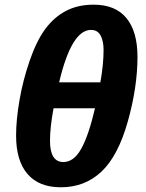

<svg xmlns="http://www.w3.org/2000/svg" viewBox="-20 -791 625 821"><path d="M369.1 -663.1C387.7 -663.1 401.3 -655.3 409.9 -639.6C418.5 -624 422.9 -603.2 422.9 -577.1C422.9 -536.5 418.3 -490.4 409.2 -439H232.9C268.1 -588.4 313.5 -663.1 369.1 -663.1ZM251 -98.1C212.9 -98.1 193.8 -128.4 193.8 -189C193.8 -227.4 198.9 -273.8 209 -328.1H386.2C368 -250 348.3 -192.1 327.1 -154.5C306 -116.9 280.6 -98.1 251 -98.1ZM240.2 9.8C308.6 9.8 366.5 -12.5 413.8 -57.1C461.2 -101.7 498.7 -173.1 526.4 -271.2C554 -369.4 567.9 -461.6 567.9 -547.9C567.9 -619.8 552.2 -675 520.8 -713.4C489.3 -751.8 442.7 -771 380.9 -771C335.6 -771 296.1 -762.2 262.5 -744.6C228.8 -727.1 199.4 -701.5 174.3 -668C149.3 -634.4 127 -589.4 107.4 -533C87.9 -476.5 73.2 -420 63.5 -363.5C53.7 -307 48.8 -256.2 48.8 -210.9C48.8 -139.3 65.1 -84.6 97.7 -46.9C130.2 -9.1 177.7 9.8 240.2 9.8Z"/></svg>

Font: OpenSans
Style: Bold Italic
Weight: 700
Italic angle: -12°
Foundry: Ascender Corporation
Version: Version 1.10; ttfautohint (v1.2) -l 8 -r 50 -G 200 -x 14 -D 